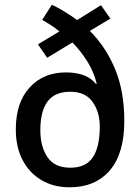

<svg xmlns="http://www.w3.org/2000/svg" viewBox="-20 -784 593 814"><path d="M200 -764Q227 -751 254 -734.5Q281 -718 307 -699L408 -762L448 -705L361 -653Q429 -585 468 -491Q507 -397 507 -271Q507 -133 445.5 -61.5Q384 10 275 10Q207 10 155.5 -20.5Q104 -51 75.5 -106Q47 -161 47 -235Q47 -349 105.5 -413Q164 -477 259 -477Q348 -477 387 -428L390 -430Q377 -481 350 -524Q323 -567 287 -604L180 -539L141 -596L232 -651Q215 -665 196.5 -677Q178 -689 159 -700ZM278 -395Q212 -395 181.5 -353.5Q151 -312 151 -232Q151 -163 181 -118Q211 -73 278 -73Q344 -73 373.5 -117Q403 -161 403 -248Q403 -309 372.5 -352Q342 -395 278 -395Z"/></svg>

Font: Noto Sans Telugu SemiCondensed Medium
Style: Regular
Weight: 500
Width: 4
Designer: Jelle Bosma - Monotype Design Team
Foundry: Monotype Imaging Inc.
Version: Version 2.005; ttfautohint (v1.8.4.7-5d5b)